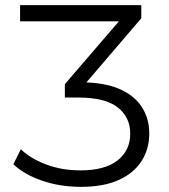

<svg xmlns="http://www.w3.org/2000/svg" viewBox="-20 -720 655 746"><path d="M295 6Q212 6 142 -18.5Q72 -43 32 -82L61 -140Q97 -105 158 -81.5Q219 -58 293 -58Q387 -58 436.5 -96.5Q486 -135 486 -201Q486 -265 437 -303Q388 -341 284 -341H232V-393L465 -664L471 -637H58V-700H529V-649L297 -378L268 -400H295Q384 -400 442.5 -375Q501 -350 530.5 -305Q560 -260 560 -201Q560 -142 530.5 -95Q501 -48 442 -21Q383 6 295 6Z"/></svg>

Font: MOST Montserrat
Style: Regular
Weight: 400
Designer: Julieta Ulanovsky
Foundry: Julieta Ulanovsky
Version: Version 8.000;March 11, 2024;FontCreator 15.0.0.2926 64-bit